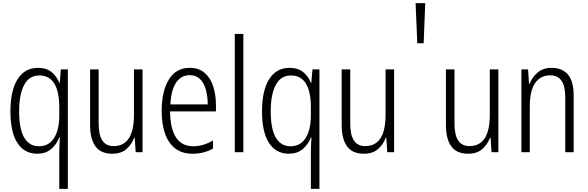

<svg xmlns="http://www.w3.org/2000/svg" viewBox="-20 -978 3778 1234"><path d="M361 -3Q361 -19 362 -44Q363 -69 365 -94H361Q342 -47 307 -18.5Q272 10 219 10Q137 10 92 -59Q47 -128 47 -263Q47 -396 93 -469Q139 -542 225 -542Q277 -542 310.5 -515.5Q344 -489 361 -446H364L371 -532H416V236H361ZM230 -38Q294 -38 327.5 -91Q361 -144 361 -237V-289Q361 -389 329 -441Q297 -493 233 -493Q168 -493 135.5 -432.5Q103 -372 103 -262Q103 -148 136 -93Q169 -38 230 -38Z M896 -532V0H852L846 -92H842Q826 -49 792 -19.5Q758 10 702 10Q628 10 593.5 -37.5Q559 -85 559 -176V-532H614V-186Q614 -110 638 -74.5Q662 -39 710 -39Q841 -39 841 -240V-532Z M1200 -542Q1258 -542 1295.5 -509.5Q1333 -477 1350.5 -422.5Q1368 -368 1368 -303V-262H1073Q1074 -152 1111 -95Q1148 -38 1222 -38Q1286 -38 1349 -75V-23Q1320 -7 1288 1.5Q1256 10 1218 10Q1150 10 1106 -24Q1062 -58 1040.5 -120Q1019 -182 1019 -264Q1019 -391 1065 -466.5Q1111 -542 1200 -542ZM1200 -495Q1145 -495 1112.5 -448Q1080 -401 1075 -307H1315Q1315 -359 1303 -402Q1291 -445 1265.5 -470Q1240 -495 1200 -495Z M1544 0H1489V-760H1544Z M1978 -3Q1978 -19 1979 -44Q1980 -69 1982 -94H1978Q1959 -47 1924 -18.5Q1889 10 1836 10Q1754 10 1709 -59Q1664 -128 1664 -263Q1664 -396 1710 -469Q1756 -542 1842 -542Q1894 -542 1927.5 -515.5Q1961 -489 1978 -446H1981L1988 -532H2033V236H1978ZM1847 -38Q1911 -38 1944.5 -91Q1978 -144 1978 -237V-289Q1978 -389 1946 -441Q1914 -493 1850 -493Q1785 -493 1752.5 -432.5Q1720 -372 1720 -262Q1720 -148 1753 -93Q1786 -38 1847 -38Z M2513 -532V0H2469L2463 -92H2459Q2443 -49 2409 -19.5Q2375 10 2319 10Q2245 10 2210.5 -37.5Q2176 -85 2176 -176V-532H2231V-186Q2231 -110 2255 -74.5Q2279 -39 2327 -39Q2458 -39 2458 -240V-532Z M2662 -700 2651 -958H2713L2703 -700Z M3183 -532V0H3139L3133 -92H3129Q3113 -49 3079 -19.5Q3045 10 2989 10Q2915 10 2880.5 -37.5Q2846 -85 2846 -176V-532H2901V-186Q2901 -110 2925 -74.5Q2949 -39 2997 -39Q3128 -39 3128 -240V-532Z M3525 -542Q3594 -542 3630.5 -498.5Q3667 -455 3667 -363V0H3613V-353Q3613 -425 3588.5 -459.5Q3564 -494 3517 -494Q3454 -494 3419.5 -444.5Q3385 -395 3385 -294V0H3331V-532H3374L3380 -440H3384Q3400 -482 3435.5 -512Q3471 -542 3525 -542Z"/></svg>

Font: Noto Sans Khmer UI Condensed Light
Style: Regular
Weight: 300
Width: 3
Designer: Danh Hong and the Monotype Design Team
Foundry: Monotype Imaging Inc.
Version: Version 2.002; ttfautohint (v1.8.4.7-5d5b)